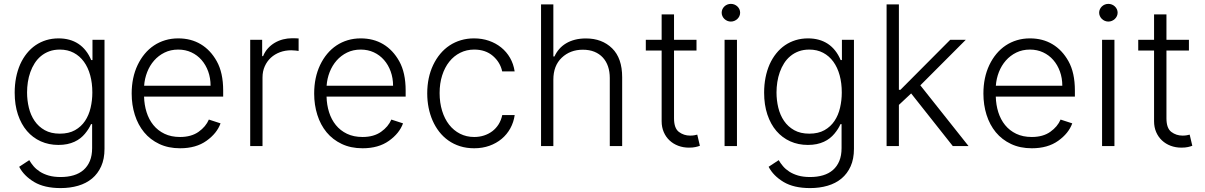

<svg xmlns="http://www.w3.org/2000/svg" viewBox="-20 -750 6186 986"><path d="M83.8 -420.1Q98 -451.3 117.9 -476Q137.8 -500.7 162.8 -517.8Q187.9 -534.8 217.5 -543.9Q247.2 -552.9 280.9 -552.9Q340.2 -552.9 382.6 -524.9Q425.1 -496.8 448.5 -441.4H454.9V-545.5H516.7V14.2Q516.7 66.1 499.6 104Q482.6 142 452.6 166.9Q422.6 191.8 381.4 203.8Q340.2 215.9 291.5 215.9Q208.1 215.9 155.5 184.7Q102.3 152.7 78.5 106.5L130.3 72.4Q139.2 88.1 152.3 103.5Q165.5 119 184.7 131.4Q203.8 143.8 230.1 151.5Q256.4 159.1 291.5 159.1Q328.1 159.1 358 150.2Q387.8 141.3 408.9 122.9Q430 104.4 441.6 76.5Q453.1 48.7 453.1 10.3V-112.6H447.4Q437.1 -88.4 416.2 -63.2Q405.9 -50.8 392.6 -40.3Q379.3 -29.8 362.4 -22Q345.5 -14.2 324.9 -9.9Q304.3 -5.7 279.8 -5.7Q230.8 -5.7 189.6 -24.1Q148.4 -42.6 118.6 -77.2Q88.8 -111.9 72.1 -161.8Q55.4 -211.6 55.4 -274.1Q55.4 -355.1 83.8 -420.1ZM119 -275.2Q119 -235.1 128.2 -196.9Q137.4 -158.7 157.7 -129.1Q177.9 -99.4 209.9 -81.5Q241.8 -63.6 287.3 -63.6Q333.5 -63.6 365.2 -81.5Q397 -99.4 416.7 -128.9Q436.4 -158.4 445.3 -196.6Q454.2 -234.7 454.2 -275.2Q454.2 -323.2 443.2 -363.5Q432.2 -403.8 410.9 -433.1Q389.6 -462.4 358.5 -478.9Q327.4 -495.4 287.3 -495.4Q257.5 -495.4 233.3 -486.5Q209.2 -477.6 190.3 -462Q171.5 -446.4 158 -425.2Q144.5 -404.1 135.8 -379.6Q127.1 -355.1 123 -328.5Q119 -301.8 119 -275.2Z M656.2 -269.5Q656.2 -351.9 686.8 -416.2Q702.1 -448.2 723.2 -473.5Q744.3 -498.9 770.8 -516.5Q797.2 -534.1 828.5 -543.5Q859.7 -552.9 895.2 -552.9Q960.9 -552.9 1011 -522.9Q1061.1 -492.9 1093 -435.7Q1126.1 -376.8 1126.1 -285.2V-253.9H719.8Q720.9 -211.3 732.8 -173.7Q744.7 -136 767.6 -107.8Q790.5 -79.5 824.8 -63Q859 -46.5 904.8 -46.5Q933.9 -46.5 957.7 -53.3Q981.5 -60 1000 -73.2Q1036.9 -99.4 1052.6 -136L1112.6 -116.5Q1094.1 -65.3 1040.5 -27Q986.9 11.4 904.8 11.4Q844.5 11.4 797.9 -10.7Q751.4 -32.7 720 -70.8Q688.6 -109 672.4 -160.2Q656.2 -211.3 656.2 -269.5ZM720.2 -309.7H1061.4Q1061.4 -349.1 1049.2 -383Q1036.9 -416.9 1015.1 -441.9Q993.3 -467 962.7 -481.2Q932.2 -495.4 895.2 -495.4Q856.5 -495.4 825.3 -480.1Q794 -464.8 771.5 -439.1Q748.9 -413.4 735.8 -379.8Q722.7 -346.2 720.2 -309.7Z M1264.9 -545.5H1326.3V-461.6H1331Q1340.2 -484.4 1355.8 -501.6Q1371.4 -518.8 1391.2 -530.4Q1410.9 -541.9 1433.6 -547.8Q1456.3 -553.6 1480.1 -553.6Q1487.9 -553.6 1497.5 -553.3Q1507.1 -552.9 1513.5 -552.6V-488.3Q1509.2 -489 1498.6 -490.4Q1487.9 -491.8 1475.5 -491.8Q1444.6 -491.8 1417.8 -481.9Q1391 -471.9 1371.1 -453.7Q1351.2 -435.4 1339.7 -409.6Q1328.1 -383.9 1328.1 -352.3V0H1264.9Z M1593.4 -269.5Q1593.4 -351.9 1623.9 -416.2Q1639.2 -448.2 1660.3 -473.5Q1681.5 -498.9 1707.9 -516.5Q1734.4 -534.1 1765.6 -543.5Q1796.9 -552.9 1832.4 -552.9Q1898.1 -552.9 1948.2 -522.9Q1998.2 -492.9 2030.2 -435.7Q2063.2 -376.8 2063.2 -285.2V-253.9H1657Q1658 -211.3 1669.9 -173.7Q1681.8 -136 1704.7 -107.8Q1727.6 -79.5 1761.9 -63Q1796.2 -46.5 1842 -46.5Q1871.1 -46.5 1894.9 -53.3Q1918.7 -60 1937.1 -73.2Q1974.1 -99.4 1989.7 -136L2049.7 -116.5Q2031.2 -65.3 1977.6 -27Q1924 11.4 1842 11.4Q1781.6 11.4 1735.1 -10.7Q1688.6 -32.7 1657.1 -70.8Q1625.7 -109 1609.6 -160.2Q1593.4 -211.3 1593.4 -269.5ZM1657.3 -309.7H1998.6Q1998.6 -349.1 1986.3 -383Q1974.1 -416.9 1952.2 -441.9Q1930.4 -467 1899.9 -481.2Q1869.3 -495.4 1832.4 -495.4Q1793.7 -495.4 1762.4 -480.1Q1731.2 -464.8 1708.6 -439.1Q1686.1 -413.4 1672.9 -379.8Q1659.8 -346.2 1657.3 -309.7Z M2174 -270.2Q2174 -351.9 2204.5 -416.2Q2219.8 -448.2 2240.9 -473.5Q2262.1 -498.9 2288.7 -516.5Q2315.3 -534.1 2346.9 -543.5Q2378.6 -552.9 2414.1 -552.9Q2455.3 -552.9 2490.8 -540.7Q2526.3 -528.4 2553.8 -506.2Q2581.3 -484 2599.3 -452.8Q2617.2 -421.5 2622.9 -383.5H2558.9Q2549 -430 2511.4 -462.7Q2473.4 -495.4 2415.1 -495.4Q2376.1 -495.4 2343.4 -479Q2310.7 -462.7 2287.3 -433.2Q2263.8 -403.8 2250.7 -362.7Q2237.6 -321.7 2237.6 -272.4Q2237.6 -222.7 2250.4 -181.1Q2263.1 -139.6 2286.4 -109.7Q2309.7 -79.9 2342.5 -63.2Q2375.4 -46.5 2415.1 -46.5Q2442.1 -46.5 2465.7 -54.2Q2489.3 -61.8 2508.3 -76.2Q2527.3 -90.6 2540.5 -111.5Q2553.6 -132.5 2559.3 -159.1H2623.2Q2617.9 -122.2 2600.7 -90.9Q2583.5 -59.7 2556.3 -36.9Q2529.1 -14.2 2493.4 -1.4Q2457.7 11.4 2415.1 11.4Q2375.7 11.4 2342.5 0.9Q2309.3 -9.6 2282.5 -28.6Q2255.7 -47.6 2235.4 -73.7Q2215.2 -99.8 2201.5 -131Q2187.9 -162.3 2180.9 -197.6Q2174 -233 2174 -270.2Z M2758.5 0V-727.3H2821.7V-459.9H2827.4Q2837 -481.2 2851.9 -498.2Q2866.8 -515.3 2886.9 -527.3Q2907 -539.4 2932.5 -546Q2958.1 -552.6 2989 -552.6Q3071.7 -552.6 3123.6 -501.8Q3175.1 -451.3 3175.1 -353.3V0H3111.5V-349.4Q3111.5 -382.1 3102.5 -408.7Q3093.4 -435.4 3075.8 -454.5Q3058.2 -473.7 3032.5 -484.2Q3006.7 -494.7 2973 -494.7Q2908 -494.7 2864.7 -453.5Q2821.7 -412.6 2821.7 -340.9V0Z M3296.5 -490.4V-545.5H3377.8V-676.1H3441.4V-545.5H3556.8V-490.4H3441.4V-142.4Q3441.4 -91.3 3466.6 -72.4Q3491.8 -53.6 3523.8 -53.6Q3536.2 -53.6 3545.1 -55.2Q3554 -56.8 3560.7 -58.6L3574.2 -1.4Q3565.3 2.1 3551.8 5.1Q3538.4 8.2 3518.1 8.2Q3488.6 8.2 3463.1 -1.4Q3437.5 -11 3418.5 -28.8Q3399.5 -46.5 3388.7 -71.6Q3377.8 -96.6 3377.8 -127.5V-490.4Z M3701 0V-545.5H3764.6V0ZM3686.1 -684.7Q3686.1 -694.2 3689.8 -702.4Q3693.5 -710.6 3699.9 -716.8Q3706.3 -723 3715 -726.6Q3723.7 -730.1 3733.3 -730.1Q3742.9 -730.1 3751.6 -726.6Q3760.3 -723 3766.9 -716.8Q3773.4 -710.6 3777.2 -702.4Q3780.9 -694.2 3780.9 -684.7Q3780.9 -675.8 3777.2 -667.4Q3773.4 -659.1 3766.9 -652.9Q3760.3 -646.7 3751.6 -642.9Q3742.9 -639.2 3733.3 -639.2Q3723.7 -639.2 3715 -642.9Q3706.3 -646.7 3699.9 -652.9Q3693.5 -659.1 3689.8 -667.4Q3686.1 -675.8 3686.1 -684.7Z M3932.5 -420.1Q3946.7 -451.3 3966.6 -476Q3986.5 -500.7 4011.5 -517.8Q4036.6 -534.8 4066.2 -543.9Q4095.9 -552.9 4129.6 -552.9Q4188.9 -552.9 4231.4 -524.9Q4273.8 -496.8 4297.2 -441.4H4303.6V-545.5H4365.4V14.2Q4365.4 66.1 4348.4 104Q4331.3 142 4301.3 166.9Q4271.3 191.8 4230.1 203.8Q4188.9 215.9 4140.3 215.9Q4056.8 215.9 4004.3 184.7Q3951 152.7 3927.2 106.5L3979 72.4Q3987.9 88.1 4001.1 103.5Q4014.2 119 4033.4 131.4Q4052.6 143.8 4078.8 151.5Q4105.1 159.1 4140.3 159.1Q4176.8 159.1 4206.7 150.2Q4236.5 141.3 4257.6 122.9Q4278.8 104.4 4290.3 76.5Q4301.8 48.7 4301.8 10.3V-112.6H4296.2Q4285.9 -88.4 4264.9 -63.2Q4254.6 -50.8 4241.3 -40.3Q4228 -29.8 4211.1 -22Q4194.2 -14.2 4173.7 -9.9Q4153.1 -5.7 4128.6 -5.7Q4079.5 -5.7 4038.4 -24.1Q3997.2 -42.6 3967.3 -77.2Q3937.5 -111.9 3920.8 -161.8Q3904.1 -211.6 3904.1 -274.1Q3904.1 -355.1 3932.5 -420.1ZM3967.7 -275.2Q3967.7 -235.1 3976.9 -196.9Q3986.2 -158.7 4006.4 -129.1Q4026.6 -99.4 4058.6 -81.5Q4090.6 -63.6 4136 -63.6Q4182.2 -63.6 4214 -81.5Q4245.7 -99.4 4265.4 -128.9Q4285.2 -158.4 4294 -196.6Q4302.9 -234.7 4302.9 -275.2Q4302.9 -323.2 4291.9 -363.5Q4280.9 -403.8 4259.6 -433.1Q4238.3 -462.4 4207.2 -478.9Q4176.1 -495.4 4136 -495.4Q4106.2 -495.4 4082 -486.5Q4057.9 -477.6 4039.1 -462Q4020.2 -446.4 4006.7 -425.2Q3993.3 -404.1 3984.6 -379.6Q3975.9 -355.1 3971.8 -328.5Q3967.7 -301.8 3967.7 -275.2Z M4596.2 -727.3V-288.7H4604L4859.7 -545.5H4939.6L4706.3 -311.8L4953.8 0H4872.9L4659.1 -270.2L4596.2 -211.3V0H4533V-727.3Z M5030.2 -269.5Q5030.2 -351.9 5060.7 -416.2Q5076 -448.2 5097.1 -473.5Q5118.3 -498.9 5144.7 -516.5Q5171.2 -534.1 5202.4 -543.5Q5233.7 -552.9 5269.2 -552.9Q5334.9 -552.9 5384.9 -522.9Q5435 -492.9 5467 -435.7Q5500 -376.8 5500 -285.2V-253.9H5093.8Q5094.8 -211.3 5106.7 -173.7Q5118.6 -136 5141.5 -107.8Q5164.4 -79.5 5198.7 -63Q5233 -46.5 5278.8 -46.5Q5307.9 -46.5 5331.7 -53.3Q5355.5 -60 5373.9 -73.2Q5410.9 -99.4 5426.5 -136L5486.5 -116.5Q5468 -65.3 5414.4 -27Q5360.8 11.4 5278.8 11.4Q5218.4 11.4 5171.9 -10.7Q5125.4 -32.7 5093.9 -70.8Q5062.5 -109 5046.3 -160.2Q5030.2 -211.3 5030.2 -269.5ZM5094.1 -309.7H5435.4Q5435.4 -349.1 5423.1 -383Q5410.9 -416.9 5389 -441.9Q5367.2 -467 5336.6 -481.2Q5306.1 -495.4 5269.2 -495.4Q5230.5 -495.4 5199.2 -480.1Q5168 -464.8 5145.4 -439.1Q5122.9 -413.4 5109.7 -379.8Q5096.6 -346.2 5094.1 -309.7Z M5639.6 0V-545.5H5703.1V0ZM5624.6 -684.7Q5624.6 -694.2 5628.4 -702.4Q5632.1 -710.6 5638.5 -716.8Q5644.9 -723 5653.6 -726.6Q5662.3 -730.1 5671.9 -730.1Q5681.5 -730.1 5690.2 -726.6Q5698.9 -723 5705.4 -716.8Q5712 -710.6 5715.7 -702.4Q5719.5 -694.2 5719.5 -684.7Q5719.5 -675.8 5715.7 -667.4Q5712 -659.1 5705.4 -652.9Q5698.9 -646.7 5690.2 -642.9Q5681.5 -639.2 5671.9 -639.2Q5662.3 -639.2 5653.6 -642.9Q5644.9 -646.7 5638.5 -652.9Q5632.1 -659.1 5628.4 -667.4Q5624.6 -675.8 5624.6 -684.7Z M5825.3 -490.4V-545.5H5906.6V-676.1H5970.2V-545.5H6085.6V-490.4H5970.2V-142.4Q5970.2 -91.3 5995.4 -72.4Q6020.6 -53.6 6052.6 -53.6Q6065 -53.6 6073.9 -55.2Q6082.7 -56.8 6089.5 -58.6L6103 -1.4Q6094.1 2.1 6080.6 5.1Q6067.1 8.2 6046.9 8.2Q6017.4 8.2 5991.8 -1.4Q5966.3 -11 5947.3 -28.8Q5928.3 -46.5 5917.4 -71.6Q5906.6 -96.6 5906.6 -127.5V-490.4Z"/></svg>

Font: Inter P Light
Style: Regular
Weight: 300
Designer: Rasmus Andersson
Foundry: rsms
Version: Version 3.018;git-588b23468